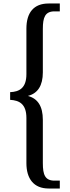

<svg xmlns="http://www.w3.org/2000/svg" viewBox="-20 -819 400 1098"><path d="M322 259V214H292C238 214 225 181 225 114V-134C225 -211 196 -255 141 -270V-271C196 -285 225 -330 225 -405V-654C225 -720 238 -754 292 -754H322V-799H258C173 -799 131 -747 131 -655V-395C131 -315 90 -294 38 -292V-248C90 -245 131 -225 131 -144V114C131 203 173 259 258 259Z"/></svg>

Font: Noto Serif Sinhala ExtraCondensed Medium
Style: Regular
Weight: 500
Width: 2
Designer: Jelle Bosma - Monotype Design Team
Foundry: Monotype Imaging Inc.
Version: Version 2.007